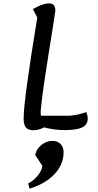

<svg xmlns="http://www.w3.org/2000/svg" viewBox="-20 -746 580 1138"><path d="M178 26Q148 26 134 10Q120 -6 120 -42Q120 -151 201 -642L175 -692Q232 -726 272 -726Q308 -726 308 -683Q308 -677 264.5 -403.5Q221 -130 221 -74Q221 -68 223 -60H393Q447 -65 492 -82Q500 -58 500 -44Q500 -7 467.5 9Q435 25 363 25Q302 25 241 9Q210 26 178 26ZM155 372 147 341Q180 325 204.5 294Q229 263 231 237L189 173Q194 139 224.5 114Q255 89 290 89Q322 89 339.5 108Q357 127 357 156Q357 229 302.5 286.5Q248 344 155 372Z"/></svg>

Font: Lemonada Light
Style: Regular
Weight: 300
Designer: Mohamed Gaber (Arabic), Eduardo Tunni (Latin)
Foundry: Kief Type Foundry
Version: Version 4.004